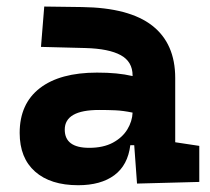

<svg xmlns="http://www.w3.org/2000/svg" viewBox="-20 -542 626 572"><path d="M388.2 4.9 379.9 -109.4H368.2Q360.8 -49.8 320.6 -20Q280.3 9.8 212.9 9.8Q130.4 9.8 84.5 -30.8Q38.6 -71.3 38.6 -146Q38.6 -232.9 98.6 -279.3Q158.7 -325.7 269 -325.7Q301.3 -325.7 326.4 -323.2Q351.6 -320.8 375 -315.4V-316.9Q375 -358.4 339.6 -377.7Q304.2 -397 234.4 -398.9L102.1 -402.3L111.8 -522.5L224.6 -521Q365.2 -519 433.6 -465.6Q502 -412.1 502 -309.6V-118.2L573.7 -107.4V0ZM375 -206.5Q346.7 -212.4 323.7 -213.4Q300.8 -214.4 275.4 -214.4Q172.9 -214.4 172.9 -155.8Q172.9 -101.6 245.6 -101.6Q287.6 -101.6 316.2 -116.9Q344.7 -132.3 359.4 -156.5Q374 -180.7 375 -206.5Z"/></svg>

Font: Cascadia Code NF
Style: Bold
Weight: 700
Monospace: yes
Designer: Aaron Bell
Foundry: Saja Typeworks
Version: Version 2404.023; ttfautohint (v1.8.4)